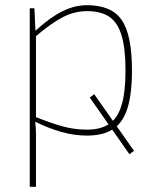

<svg xmlns="http://www.w3.org/2000/svg" viewBox="-20 -512 601 742"><path d="M327 -135 344 -148 498 71 480 84ZM316 -492Q411 -492 450.5 -434.5Q490 -377 490 -240Q490 -149 472.5 -93.5Q455 -38 417 -13Q379 12 316 12Q267 12 217.5 -2Q168 -16 115 -42V-61Q177 -36 222.5 -23.5Q268 -11 316 -11Q370 -11 402.5 -33.5Q435 -56 450 -106Q465 -156 465 -240Q465 -324 450 -374.5Q435 -425 402.5 -447Q370 -469 316 -469Q268 -469 222.5 -445.5Q177 -422 115 -369L117 -393Q153 -426 186 -448Q219 -470 251 -481Q283 -492 316 -492ZM113 -480 117 -393 119 -389V-54L116 -42Q119 -16 119 4.5Q119 25 119 51V210H95V-480Z"/></svg>

Font: Exo 2 Thin
Style: Regular
Weight: 250
Designer: Natanael Gama
Foundry: Natanael Gama
Version: Version 2.010